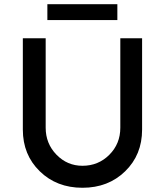

<svg xmlns="http://www.w3.org/2000/svg" viewBox="-20 -882 780 908"><path d="M88 -269V-701H196V-278Q196 -203 247 -150.5Q298 -98 370 -98Q445 -98 497 -150Q549 -202 549 -278V-701H652V-269Q652 -150 572 -72Q492 6 370 6Q248 6 168 -72Q88 -150 88 -269ZM204 -787V-862H535V-787Z"/></svg>

Font: Easer Grotesk
Style: Regular
Weight: 400
Designer: Boardeaser, Bonnie Shaver-Troup, Thomas Jockin
Foundry: Lexend
Version: Version 1.008;Glyphs 3.1.2 (3151)